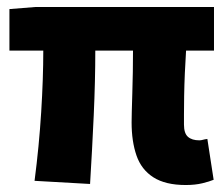

<svg xmlns="http://www.w3.org/2000/svg" viewBox="-20 -518 640 550"><path d="M512 12Q454 12 419.5 -10Q385 -32 371 -72.5Q357 -113 357 -167Q357 -176 357.5 -198Q358 -220 359 -250Q360 -280 360.5 -312Q361 -344 361 -373H253Q253 -287 248.5 -187.5Q244 -88 238 9L79 0Q92 -100 98 -197Q104 -294 104 -373H7V-492L82 -498H593V-373H513Q511 -343 509.5 -308.5Q508 -274 507.5 -243Q507 -212 507 -190Q507 -168 507 -161Q507 -136 518.5 -126Q530 -116 551 -116Q556 -116 561 -117.5Q566 -119 574 -120L592 -3Q580 2 559.5 7Q539 12 512 12Z"/></svg>

Font: Source Code Pro ExtraBold
Style: Regular
Weight: 800
Monospace: yes
Designer: Paul D. Hunt, Teo Tuominen
Foundry: Adobe Systems Incorporated
Version: Version 1.018;hotconv 1.0.116;makeotfexe 2.5.65601